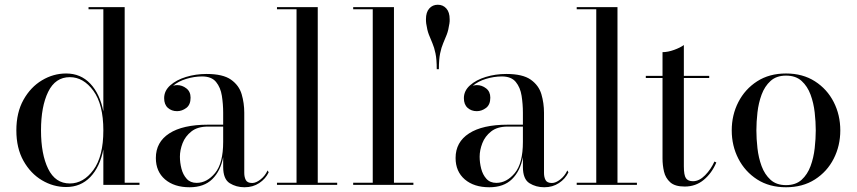

<svg xmlns="http://www.w3.org/2000/svg" viewBox="-20 -780 3614 810"><path d="M568.5 -9V0H416V-149.5Q401.5 -75.5 361 -33.2Q320.5 9 259 9Q205 9 157 -19.5Q109 -48 79 -101.5Q49 -155 49 -230Q49 -305 79 -358.8Q109 -412.5 157 -441.2Q205 -470 259 -470Q320.5 -470 361 -427Q401.5 -384 416 -310V-741H353.5V-750H506V-9ZM416 -230Q416 -339.5 374 -397Q332 -454.5 274.5 -454.5Q213.5 -454.5 183.2 -392.5Q153 -330.5 153 -230Q153 -129.5 183.2 -67.8Q213.5 -6 274.5 -6Q332 -6 374 -63Q416 -120 416 -230Z M857.5 -254H921.5V-304.5Q921.5 -340.5 916 -375.8Q910.5 -411 891.5 -434.2Q872.5 -457.5 832.5 -457.5Q799.5 -457.5 765.8 -447.2Q732 -437 710 -418Q718.5 -421 727 -421Q748.5 -421 766.2 -407.2Q784 -393.5 784 -368Q784 -338 765.8 -324.5Q747.5 -311 727 -311Q704 -311 688.2 -325Q672.5 -339 672.5 -366Q672.5 -397 698.2 -420Q724 -443 765 -455.5Q806 -468 851.5 -468Q920.5 -468 954.5 -444Q988.5 -420 999.5 -382.5Q1010.5 -345 1010.5 -304.5V-50.5Q1010.5 -33 1017 -20.5Q1023.5 -8 1044 -8Q1060 -8 1079 -22.8Q1098 -37.5 1109 -61L1113.5 -53Q1100.5 -25.5 1073.8 -7.8Q1047 10 1011.5 10Q976.5 10 949 -7.2Q921.5 -24.5 921.5 -76V-117Q910.5 -58.5 875.5 -24.2Q840.5 10 780 10Q715 10 676.2 -23.2Q637.5 -56.5 637.5 -113.5Q637.5 -180.5 694.2 -217.2Q751 -254 857.5 -254ZM809.5 -8.5Q853 -8.5 887.2 -49.8Q921.5 -91 921.5 -181.5V-246H857.5Q813.5 -246 787.5 -225.5Q761.5 -205 750.2 -175.8Q739 -146.5 739 -119Q739 -94 745.5 -68.5Q752 -43 767.5 -25.8Q783 -8.5 809.5 -8.5Z M1148.5 -9H1231V-741H1148.5V-750H1320.5V-9H1402.5V0H1148.5Z M1470 -9H1552.5V-741H1470V-750H1642V-9H1724V0H1470Z M1876 -681Q1872 -653 1864.8 -634.2Q1857.5 -615.5 1849.8 -597.8Q1842 -580 1836.8 -554.8Q1831.5 -529.5 1831.5 -488H1822.5Q1822.5 -529.5 1817.2 -554.8Q1812 -580 1804.2 -597.8Q1796.5 -615.5 1789.2 -634.2Q1782 -653 1778 -681Q1777.5 -686 1777.2 -690.2Q1777 -694.5 1777 -699Q1777 -728.5 1791 -744.2Q1805 -760 1827 -760Q1849 -760 1863 -744.2Q1877 -728.5 1877 -699Q1877 -694.5 1877 -690.2Q1877 -686 1876 -681Z M2122 -254H2186V-304.5Q2186 -340.5 2180.5 -375.8Q2175 -411 2156 -434.2Q2137 -457.5 2097 -457.5Q2064 -457.5 2030.2 -447.2Q1996.5 -437 1974.5 -418Q1983 -421 1991.5 -421Q2013 -421 2030.8 -407.2Q2048.5 -393.5 2048.5 -368Q2048.5 -338 2030.2 -324.5Q2012 -311 1991.5 -311Q1968.5 -311 1952.8 -325Q1937 -339 1937 -366Q1937 -397 1962.8 -420Q1988.5 -443 2029.5 -455.5Q2070.5 -468 2116 -468Q2185 -468 2219 -444Q2253 -420 2264 -382.5Q2275 -345 2275 -304.5V-50.5Q2275 -33 2281.5 -20.5Q2288 -8 2308.5 -8Q2324.5 -8 2343.5 -22.8Q2362.5 -37.5 2373.5 -61L2378 -53Q2365 -25.5 2338.2 -7.8Q2311.5 10 2276 10Q2241 10 2213.5 -7.2Q2186 -24.5 2186 -76V-117Q2175 -58.5 2140 -24.2Q2105 10 2044.5 10Q1979.5 10 1940.8 -23.2Q1902 -56.5 1902 -113.5Q1902 -180.5 1958.8 -217.2Q2015.5 -254 2122 -254ZM2074 -8.5Q2117.5 -8.5 2151.8 -49.8Q2186 -91 2186 -181.5V-246H2122Q2078 -246 2052 -225.5Q2026 -205 2014.8 -175.8Q2003.5 -146.5 2003.5 -119Q2003.5 -94 2010 -68.5Q2016.5 -43 2032 -25.8Q2047.5 -8.5 2074 -8.5Z M2413 -9H2495.5V-741H2413V-750H2585V-9H2667V0H2413Z M3002 -94.5Q2983 -49.5 2949 -21.2Q2915 7 2868.5 7Q2827.5 7 2807.5 -11Q2787.5 -29 2781.2 -56.2Q2775 -83.5 2775 -111V-451H2704.5V-460H2775V-560Q2797.5 -560 2823.8 -569.5Q2850 -579 2865 -590V-460H2972V-451H2865V-78.5Q2865 -41 2873.8 -28.2Q2882.5 -15.5 2903.5 -15.5Q2930 -15.5 2954.8 -40.8Q2979.5 -66 2994 -98.5Z M3067 -230Q3067 -295 3095 -349.5Q3123 -404 3174.2 -437Q3225.5 -470 3296 -470Q3366.5 -470 3418 -437Q3469.5 -404 3497.2 -349.5Q3525 -295 3525 -230Q3525 -165 3497.2 -110.5Q3469.5 -56 3418 -23Q3366.5 10 3296 10Q3225.5 10 3174.2 -23Q3123 -56 3095 -110.5Q3067 -165 3067 -230ZM3171 -230Q3171 -195 3175.5 -154.8Q3180 -114.5 3193 -79.2Q3206 -44 3230.8 -21.5Q3255.5 1 3296 1Q3337 1 3361.8 -21.5Q3386.5 -44 3399.5 -79.2Q3412.5 -114.5 3417 -154.8Q3421.5 -195 3421.5 -230Q3421.5 -265.5 3417 -305.5Q3412.5 -345.5 3399.5 -380.8Q3386.5 -416 3361.8 -438.5Q3337 -461 3296 -461Q3255.5 -461 3230.8 -438.5Q3206 -416 3193 -380.8Q3180 -345.5 3175.5 -305.5Q3171 -265.5 3171 -230Z"/></svg>

Font: Bodoni* 24pt
Style: Regular
Weight: 400
Version: Version 2.3